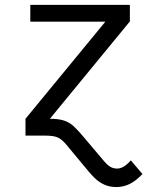

<svg xmlns="http://www.w3.org/2000/svg" viewBox="-20 -548 640 776"><path d="M181.6 -67.9Q211.9 -67.9 231.7 -62.7Q251.5 -57.6 267.6 -46.1Q283.7 -34.7 316.9 4.4L399.9 102.5Q414.1 119.6 426.3 126.5Q438.5 133.3 454.1 133.3Q479.5 133.3 508.8 100.1L555.7 155.3Q528.3 184.1 503.2 196Q478 208 450.7 208Q426.8 208 407.7 200.7Q388.7 193.4 371.8 179.7Q355 166 326.7 131.3L248.5 37.1Q230.5 15.6 213.9 7.8Q197.3 0 159.2 0H83V-67.9L405.8 -460.4H102.5V-528.3H504.9V-461.4Z"/></svg>

Font: Liberation Mono
Style: Regular
Weight: 400
Monospace: yes
Designer: Steve Matteson
Foundry: Ascender Corporation
Version: Version 2.1.5